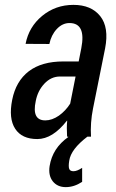

<svg xmlns="http://www.w3.org/2000/svg" viewBox="-20 -558 472 784"><path d="M165 -66.4Q192.4 -66.4 220.7 -85.9Q248 -105.5 266.6 -134.8L288.6 -245.6H225.1Q188.5 -245.6 161.1 -216.3Q133.8 -187 126 -145.5Q108.9 -66.4 165 -66.4ZM254.4 -64.9 253.4 -65.4Q194.8 9.8 132.3 9.8Q69.3 9.8 42 -32.2Q14.6 -74.2 29.8 -150.4Q44.9 -226.6 97.7 -267.1Q150.4 -307.1 238.8 -307.1H301.3L312 -361.3Q332 -463.9 263.7 -463.9Q234.9 -463.9 211.9 -439.5Q189 -415 181.6 -378.4L84.5 -378.9Q97.7 -448.2 152.3 -493.2Q207 -538.1 279.8 -538.1Q352.5 -538.1 389.2 -492.2Q425.8 -446.3 409.2 -360.4L359.9 -115.2Q348.1 -55.7 351.6 0H336.9Q269.5 51.3 262.7 98.1Q258.8 122.1 262.7 131.8Q266.6 141.6 280.8 141.1Q294.4 141.1 315.4 127.4V184.6Q282.7 206.1 248.5 206.1Q214.4 206.1 195.3 182.1Q176.8 158.2 182.6 120.1Q194.3 46.9 258.8 1.5L258.3 0H253.9Q252.9 -19.5 252.9 -35.2Q252.9 -50.8 254.4 -64.9Z"/></svg>

Font: RobotoCondensed-Italic
Style: Italic
Weight: 400
Designer: Google
Version: Version 1.200311; 2013